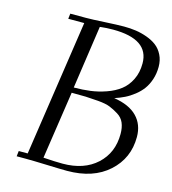

<svg xmlns="http://www.w3.org/2000/svg" viewBox="-107 -797 795 889"><g transform="rotate(15 290.5 -352.0)"><path d="M53.2 0 56.2 -25.9H99.1L195.8 -676.8H119.1L122.1 -702.1H196.8Q227.1 -702.1 287.1 -705.6Q347.2 -709 378.9 -709Q408.2 -709 435.3 -705.1Q462.4 -701.2 489.5 -691.4Q516.6 -681.6 536.4 -666.5Q556.2 -651.4 568.6 -626.5Q581.1 -601.6 581.1 -569.8Q581.1 -537.6 571.8 -509.5Q562.5 -481.4 547.6 -461.2Q532.7 -440.9 511.2 -424.1Q489.7 -407.2 467.5 -396.2Q445.3 -385.3 419.9 -377Q493.7 -365.7 530.8 -327.6Q567.9 -289.6 567.9 -230Q567.9 -127.9 494.1 -61.5Q420.4 4.9 295.9 4.9Q266.6 4.9 197.8 2.4Q128.9 0 95.2 0ZM174.8 -25.9Q231 -22 267.1 -22Q369.6 -22 430.4 -77.9Q491.2 -133.8 491.2 -224.1Q491.2 -254.9 481.7 -277.1Q472.2 -299.3 450.2 -312.7Q428.2 -326.2 408.2 -334.2Q388.2 -342.3 350.6 -345.5Q313 -348.6 290.3 -349.4Q267.6 -350.1 223.1 -350.1ZM226.1 -376Q267.6 -376 304.7 -380.9Q341.8 -385.7 379.4 -398.9Q417 -412.1 444.1 -432.9Q471.2 -453.6 488 -487.8Q504.9 -522 504.9 -565.9Q504.9 -682.1 333 -682.1Q317.9 -682.1 302 -681.2Q286.1 -680.2 278.3 -679.2L270 -678.2Z"/></g></svg>

Font: Dehuti
Style: Italic
Weight: 400
Version: Version 1.2